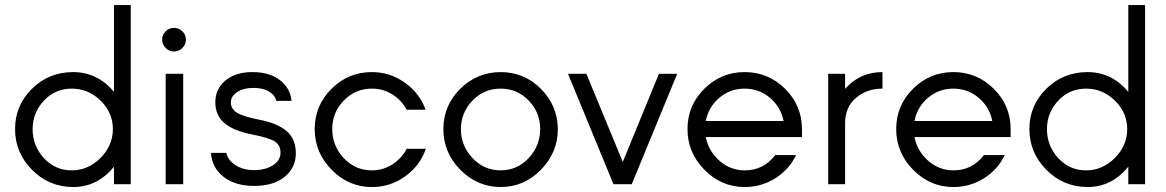

<svg xmlns="http://www.w3.org/2000/svg" viewBox="-20 -734 4647 765"><path d="M380.4 -104.5Q429.7 -154.3 429.7 -219.7Q429.7 -285.2 380.9 -333Q332 -380.9 266.1 -380.9Q200.2 -380.9 155.3 -333.5Q110.4 -286.1 109.9 -219.7Q109.9 -153.3 154.8 -104Q200.2 -55.2 265.6 -55.2Q331.1 -55.2 380.4 -104.5ZM434.1 0V-69.8Q368.2 11.2 271.5 11.2Q174.8 10.7 107.4 -57.6Q40 -126 40 -219.7Q40 -313.5 106.9 -379.9Q173.8 -446.3 271 -446.8Q368.2 -446.8 434.1 -368.2V-713.9H501V0Z M640.1 0V-439.9H710V0ZM706.8 -543Q692.9 -528.8 673.3 -528.8Q653.8 -528.8 639.9 -543Q626 -557.1 626 -576.2Q626 -595.2 639.9 -609.1Q653.8 -623 673.3 -623Q692.9 -623 706.8 -609.1Q720.7 -595.2 720.7 -576.2Q720.7 -557.1 706.8 -543Z M820.8 -125H881.8Q886.7 -97.2 917.2 -76.7Q947.8 -56.2 992.7 -56.2Q1037.6 -56.2 1067.6 -75.7Q1097.7 -95.2 1097.7 -125.5Q1097.7 -155.8 1074.7 -170.4Q1051.8 -185.1 981.2 -199Q910.6 -212.9 874.3 -243.4Q837.9 -273.9 837.9 -326.7Q837.9 -379.4 877.9 -413.1Q918 -446.8 985.8 -446.8Q1053.7 -446.8 1095.2 -414.8Q1136.7 -382.8 1141.6 -332H1080.6Q1075.7 -355 1051.8 -369.4Q1027.8 -383.8 989.3 -383.8Q950.7 -383.8 925.3 -367.4Q899.9 -351.1 899.9 -325.9Q899.9 -300.8 923.3 -285.4Q946.8 -270 1016.4 -256.3Q1085.9 -242.7 1122.3 -211.4Q1158.7 -180.2 1158.7 -123Q1158.7 -65.9 1114.3 -29.5Q1069.8 6.8 993.2 6.8Q916.5 6.8 870.1 -30Q823.7 -66.9 820.8 -125Z M1461.9 -380.9Q1396 -380.9 1349.9 -333.5Q1303.7 -286.1 1303.7 -219.7Q1303.7 -153.3 1349.6 -104.2Q1395.5 -55.2 1461.9 -55.2Q1505.9 -55.2 1542.7 -78.6Q1579.6 -102.1 1600.6 -141.1H1676.8Q1653.8 -74.2 1594.7 -31.5Q1535.6 11.2 1461.9 11.2Q1369.1 11.2 1301.5 -57.4Q1233.9 -126 1233.9 -219.7Q1233.9 -313.5 1300.8 -380.1Q1367.7 -446.8 1461.9 -446.8Q1533.7 -446.8 1592.8 -404.8Q1651.9 -362.8 1675.8 -296.9H1600.6Q1579.6 -335 1543.2 -357.9Q1506.8 -380.9 1461.9 -380.9Z M1816.4 -219.7Q1816.4 -153.3 1862.3 -104.5Q1907.7 -55.7 1974.1 -55.2Q2040.5 -55.2 2086.4 -104Q2132.3 -153.3 2132.3 -219.7Q2132.3 -286.1 2086.4 -333.5Q2040.5 -380.9 1974.6 -380.9Q1908.7 -380.9 1862.8 -333.5Q1816.9 -286.1 1816.4 -219.7ZM1974.6 11.2Q1881.3 10.7 1814 -57.6Q1746.6 -126 1746.6 -219.7Q1746.6 -313.5 1813.5 -379.9Q1880.4 -446.3 1974.6 -446.8Q2068.8 -446.8 2135.3 -379.9Q2201.7 -313 2202.6 -219.7Q2202.6 -126.5 2135.3 -57.6Q2067.9 11.2 1974.6 11.2Z M2424.3 0 2243.2 -439.9H2316.4L2461.4 -88.9L2605.5 -439.9H2678.2L2497.1 0Z M2792 -252H3102.1Q3090.8 -308.1 3047.6 -344.5Q3004.4 -380.9 2946.8 -380.9Q2889.2 -380.9 2846.2 -344.5Q2803.2 -308.1 2792 -252ZM3175.3 -219.2V-188H2792Q2803.2 -131.8 2846.7 -93.5Q2890.1 -55.2 2947.3 -55.2Q3022.5 -55.2 3068.8 -116.2H3151.9Q3124 -58.1 3068.6 -23.4Q3013.2 11.2 2947.3 11.2Q2854.5 11.2 2786.9 -57.4Q2719.2 -126 2719.2 -219.7Q2719.2 -313.5 2786.1 -380.1Q2853 -446.8 2947 -446.8Q3041 -446.8 3108.2 -380.1Q3175.3 -313.5 3175.3 -219.2Z M3347.2 -439.9V-379.9Q3406.2 -446.8 3496.1 -446.8V-380.9Q3434.1 -380.9 3390.6 -344Q3347.2 -307.1 3347.2 -243.2V0H3279.8V-439.9Z M3623.5 -252H3933.6Q3922.4 -308.1 3879.2 -344.5Q3835.9 -380.9 3778.3 -380.9Q3720.7 -380.9 3677.7 -344.5Q3634.8 -308.1 3623.5 -252ZM4006.8 -219.2V-188H3623.5Q3634.8 -131.8 3678.2 -93.5Q3721.7 -55.2 3778.8 -55.2Q3854 -55.2 3900.4 -116.2H3983.4Q3955.6 -58.1 3900.1 -23.4Q3844.7 11.2 3778.8 11.2Q3686 11.2 3618.4 -57.4Q3550.8 -126 3550.8 -219.7Q3550.8 -313.5 3617.7 -380.1Q3684.6 -446.8 3778.6 -446.8Q3872.6 -446.8 3939.7 -380.1Q4006.8 -313.5 4006.8 -219.2Z M4421.9 -104.5Q4471.2 -154.3 4471.2 -219.7Q4471.2 -285.2 4422.4 -333Q4373.5 -380.9 4307.6 -380.9Q4241.7 -380.9 4196.8 -333.5Q4151.9 -286.1 4151.4 -219.7Q4151.4 -153.3 4196.3 -104Q4241.7 -55.2 4307.1 -55.2Q4372.6 -55.2 4421.9 -104.5ZM4475.6 0V-69.8Q4409.7 11.2 4313 11.2Q4216.3 10.7 4148.9 -57.6Q4081.5 -126 4081.5 -219.7Q4081.5 -313.5 4148.4 -379.9Q4215.3 -446.3 4312.5 -446.8Q4409.7 -446.8 4475.6 -368.2V-713.9H4542.5V0Z"/></svg>

Font: Arcon-Regular
Style: Regular
Weight: 400
Designer: M. Zarth
Foundry: martin zarth - visuelle & digitale kommunikation
Version: Version 1.131;PS 001.131;hotconv 1.0.70;makeotf.lib2.5.58329